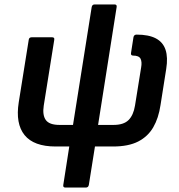

<svg xmlns="http://www.w3.org/2000/svg" viewBox="-20 -660 806 865"><path d="M274.9 185Q263.1 185 265.1 173.3L292.1 0H230.6Q132.3 0 90.7 -51.4Q49.1 -102.8 64.5 -199.6L109.4 -480.4Q110.8 -492.1 123.1 -492.1H214.4Q219.7 -492.1 222.6 -489.7Q225.4 -487.4 224.4 -480.4L177.1 -184.3Q170.5 -141.4 186.4 -119.3Q202.3 -97.2 248.1 -97.2H308.9L393.1 -628.3Q395.5 -640 406.5 -640H495.8Q507.5 -640 505.5 -628.3L421.9 -97.2H491.3Q537.1 -97.2 559.1 -119.1Q581.2 -141 588.2 -184.3L615.8 -355.7Q620.4 -380.7 613.3 -395.2Q606.1 -409.6 579.6 -409.6Q568.3 -409.6 570.3 -421.6L581.3 -492.4Q583.7 -504.1 595.4 -504.1Q649.8 -504.1 682.1 -487.1Q714.4 -470.1 725.8 -435.7Q737.2 -401.3 728.8 -349.2L703.2 -186.9Q694.5 -128.1 670.5 -86.6Q646.4 -45 602.6 -22.5Q558.7 0 489.3 0H407.8L380.2 173.3Q377.8 185 366.4 185Z"/></svg>

Font: Sofia Sans Hairline
Style: Italic
Weight: 1
Italic angle: -9°
Designer: Botio Nikoltchev, Ani Petrova
Foundry: lettersoup
Version: Version 4.102